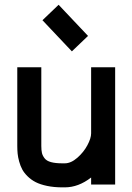

<svg xmlns="http://www.w3.org/2000/svg" viewBox="-20 -787 565 819"><path d="M156.2 -164.6Q156.2 -146 158.9 -134.5Q161.6 -123 170.2 -111.8Q178.7 -100.6 197.5 -95.5Q216.3 -90.3 246.1 -90.3H256.3Q282.7 -90.3 309.8 -114Q336.9 -137.7 352.8 -167.5Q368.7 -197.3 368.7 -218.3V-500H471.2V0H368.7V-29.8Q314.5 12.2 256.3 12.2H246.1Q210.4 12.2 181.2 6.1Q151.9 0 132.3 -10Q112.8 -20 97.9 -34.7Q83 -49.3 75 -64.2Q66.9 -79.1 61.8 -97.9Q56.6 -116.7 55.2 -131.8Q53.7 -147 53.7 -164.6V-500H156.2ZM355.5 -633.8 286.6 -567.9 161.1 -700.7 230 -766.6Z"/></svg>

Font: Anka/Coder Condensed
Style: Bold
Weight: 700
Width: 4
Monospace: yes
Version: Version 001.100